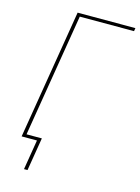

<svg xmlns="http://www.w3.org/2000/svg" viewBox="-133 -809 767 1053"><g transform="rotate(15 250.5 -282.5)"><path d="M111 170 139 0H52L173 -735H501L498 -717H190L75 -18H162L131 170Z"/></g></svg>

Font: Iosevka SS18 Thin
Style: Italic
Weight: 100
Italic angle: -9°
Monospace: yes
Designer: Belleve Invis
Foundry: Belleve Invis
Version: Version 25.1.1; ttfautohint (v1.8.4)